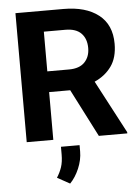

<svg xmlns="http://www.w3.org/2000/svg" viewBox="-62 -759 765 1054"><g transform="rotate(-5 320.5 -232.0)"><path d="M460.9 0 326.2 -263.2H210V0H63.5V-710.9H328.6Q450.7 -710.9 521 -656.2Q591.3 -601.6 591.3 -496.6Q591.3 -419.9 556.9 -372.1Q522.5 -324.2 463.9 -298.3L617.7 -6.8V0ZM328.6 -596.2H210V-377.4H329.6Q387.2 -377.4 416 -407.5Q444.8 -437.5 444.8 -485.8Q444.8 -536.6 416 -566.4Q387.2 -596.2 328.6 -596.2ZM351.1 41.5V76.7Q351.1 122.6 331.1 169.7Q311 216.8 281.2 247.1L211.9 209Q229 182.6 238.8 153.6Q248.5 124.5 248.5 83.5V41.5Z"/></g></svg>

Font: Vazirmatn RD FD
Style: Bold
Weight: 700
Designer: Saber Rastikerdar
Foundry: Saber Rastikerdar
Version: Version 33.003